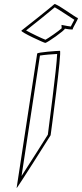

<svg xmlns="http://www.w3.org/2000/svg" viewBox="-20 -965 414 971"><path d="M88 -810C85 -802 203 -748 209 -748C218 -748 309 -812 308 -820C308 -820 352 -812 348 -818C347 -824 380 -874 373 -874C366 -874 260 -952 255 -944C250 -938 89 -810 88 -810ZM112 -811C148 -839 234 -908 257 -928C278 -917 336 -877 356 -865C350 -853 342 -840 338 -831C326 -832 313 -835 313 -835L291 -839L292 -822C277 -808 225 -772 210 -764C193 -770 137 -797 112 -811ZM64 -14C63 -6 236 -281 236 -281C237 -288 294 -708 283 -708C273 -708 169 -701 168 -694ZM89 -75 182 -684C204 -688 249 -691 269 -692C267 -624 226 -319 222 -284C209 -263 134 -144 89 -75Z"/></svg>

Font: Ampere
Style: OuLnIta
Weight: 400
Version: Version 1